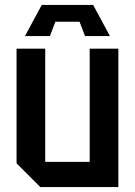

<svg xmlns="http://www.w3.org/2000/svg" viewBox="-20 -757 546 777"><path d="M459 -560V0H143L47 -96V-560H163V-102H343V-560ZM182 -611H81L149 -737H357L425 -611H324L302 -669H204Z"/></svg>

Font: Tektur SemiCondensed Medium
Style: Regular
Weight: 500
Width: 4
Designer: Adam Jagosz
Foundry: Adam Jagosz
Version: Version 1.005;gftools[0.9.30]